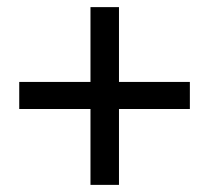

<svg xmlns="http://www.w3.org/2000/svg" viewBox="-20 -593 588 539"><path d="M234 -74V-573H314V-74ZM513 -287H34V-363H513Z"/></svg>

Font: Source Serif 4 SemiBold
Style: Regular
Weight: 600
Designer: Frank Grießhammer
Foundry: Adobe Systems Incorporated
Version: Version 4.004;hotconv 1.0.116;makeotfexe 2.5.65601